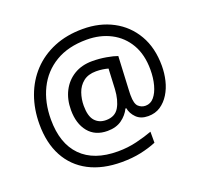

<svg xmlns="http://www.w3.org/2000/svg" viewBox="-136 -869 1171 1113"><g transform="rotate(-20 449.5 -312.5)"><path d="M841 -357Q841 -311 830.5 -267Q820 -223 798 -187.5Q776 -152 744 -130.5Q712 -109 668 -109Q622 -109 595.5 -135.5Q569 -162 563 -196H558Q540 -159 505 -134Q470 -109 417 -109Q341 -109 299.5 -160Q258 -211 258 -295Q258 -361 284 -411.5Q310 -462 357.5 -491Q405 -520 470 -520Q514 -520 556.5 -512.5Q599 -505 623 -496L613 -293Q612 -275 612 -267.5Q612 -260 612 -257Q612 -205 630.5 -188Q649 -171 674 -171Q705 -171 726.5 -196.5Q748 -222 759.5 -264.5Q771 -307 771 -358Q771 -451 733.5 -515.5Q696 -580 630.5 -614Q565 -648 482 -648Q368 -648 289.5 -601Q211 -554 170.5 -471.5Q130 -389 130 -283Q130 -135 208 -56Q286 23 433 23Q494 23 549.5 9.5Q605 -4 648 -20V48Q605 66 551.5 77.5Q498 89 433 89Q315 89 231 45Q147 1 102.5 -81.5Q58 -164 58 -280Q58 -373 87 -452.5Q116 -532 171 -590.5Q226 -649 304.5 -681.5Q383 -714 482 -714Q586 -714 667 -671Q748 -628 794.5 -548Q841 -468 841 -357ZM336 -293Q336 -229 361.5 -200Q387 -171 430 -171Q486 -171 510.5 -213Q535 -255 539 -322L545 -447Q532 -451 512 -454Q492 -457 471 -457Q422 -457 392 -433Q362 -409 349 -371.5Q336 -334 336 -293Z"/></g></svg>

Font: Noto Sans Tifinagh APT
Style: Regular
Weight: 400
Designer: JamraPatel
Foundry: JamraPatel LLC
Version: Version 2.006; ttfautohint (v1.8.4.7-5d5b)